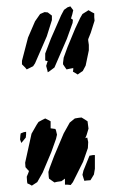

<svg xmlns="http://www.w3.org/2000/svg" viewBox="-20 -590 362 603"><path d="M190 -468 151 -378 135 -366 130 -363 129 -368 125 -383 128 -393 130 -398H129L122 -400V-406V-422L127 -435L140 -469L172 -542L181 -559L192 -567L201 -570L210 -558L207 -545L203 -532L209 -528L208 -518ZM249 -384 240 -367 231 -361 224 -356 216 -361 209 -365 210 -371V-377L209 -376L198 -374L189 -372L184 -379L178 -388V-393L180 -409L192 -442L216 -500L232 -534L239 -546L258 -558L268 -552L276 -548V-536L277 -525L265 -487L257 -467V-463L259 -449V-432ZM127 -476 90 -391 84 -382 72 -376 64 -372 59 -378 49 -388V-399L68 -472L90 -523L106 -546L120 -552L130 -551L143 -541V-527ZM241 -82 209 -18 202 -9 192 -10H184V-16V-29L173 -21L159 -19L151 -17L141 -24L134 -29L133 -35L132 -50L136 -63L150 -100L180 -171L199 -205L215 -218L227 -220L236 -221L246 -215L255 -209L256 -201L258 -186L252 -166L248 -156L254 -158L257 -144L256 -125ZM141 -112 114 -48 97 -18 80 -7 73 -11 66 -14 65 -20 64 -35 69 -47 71 -53 67 -57 60 -65 59 -79 79 -170 95 -198 101 -207 112 -213 122 -218 134 -212 139 -209V-198V-187L154 -185L156 -180L159 -167L156 -154ZM43 -152 44 -165 45 -171 55 -175 62 -176V-168L61 -158L52 -147L47 -141ZM278 -60 275 -42 269 -32 264 -24 251 -23 245 -22 243 -28 239 -41 242 -54 261 -101 272 -103H278V-92Z"/></svg>

Font: Rubik Marker Hatch
Style: Regular
Weight: 400
Designer: Hubert and Fischer, NaN
Foundry: Hubert & Fischer, NaN
Version: Version 2.200